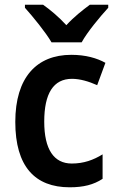

<svg xmlns="http://www.w3.org/2000/svg" viewBox="-20 -786 497 816"><path d="M199 -606H327C351 -650 406 -716 440 -753V-766H362C330 -742 295 -715 262 -679C230 -714 194 -744 163 -766H86V-753C120 -715 174 -649 199 -606ZM276 10C335 10 378 -1 416 -26V-130C377 -106 336 -91 285 -91C209 -91 168 -151 168 -269C168 -389 207 -451 286 -451C320 -451 357 -440 393 -424L428 -519C392 -539 344 -553 283 -553C136 -553 45 -457 45 -268C45 -78 129 10 276 10Z"/></svg>

Font: Noto Sans Arabic SemCond SemBd
Style: Regular
Weight: 600
Width: 4
Designer: Monotype Design Team, Nadine Chahine, Nizar Qandah and Khaled Hosny
Foundry: Monotype Imaging Inc.
Version: Version 2.012